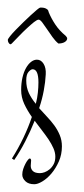

<svg xmlns="http://www.w3.org/2000/svg" viewBox="-33 -471 218 499"><path d="M-2 -59.1Q14.6 -85.4 27.8 -113Q41 -140.6 49.8 -167Q38.1 -183.6 30 -200.9Q22 -218.3 22 -236.8Q22 -254.9 25.4 -269.5Q28.8 -284.2 34.7 -294.4Q40.5 -304.7 47.9 -310.3Q55.2 -315.9 63 -315.9Q73.7 -315.9 80.3 -305.2Q86.9 -294.4 85.9 -277.8Q85 -258.3 80.8 -235.8Q76.7 -213.4 68.8 -189.9Q78.6 -178.7 89.1 -167.7Q99.6 -156.7 108.2 -145Q116.7 -133.3 122.3 -119.9Q127.9 -106.4 127.9 -90.8Q127.9 -69.3 119.9 -51.3Q111.8 -33.2 100.6 -20Q89.4 -6.8 77.1 0.5Q64.9 7.8 56.2 7.8Q41 7.8 33 0Q24.9 -7.8 24.9 -17.1Q24.9 -24.4 27.3 -31.7Q29.8 -39.1 33 -45.2Q36.1 -51.3 39.3 -55.2Q42.5 -59.1 43.9 -59.1Q46.4 -59.1 47.1 -57.4Q47.9 -55.7 47.9 -54.2Q47.9 -51.8 47.4 -47.4Q46.9 -43 46.9 -40Q46.9 -31.7 52.5 -26.4Q58.1 -21 70.8 -21Q76.2 -21 83 -23.4Q89.8 -25.9 96.2 -31.2Q102.5 -36.6 106.7 -44.7Q110.8 -52.7 110.8 -64Q110.8 -74.2 106 -85.4Q101.1 -96.7 93.3 -108.4Q85.4 -120.1 75.9 -132.3Q66.4 -144.5 57.1 -157.2Q45.9 -129.4 32.5 -103.3Q19 -77.1 3.9 -55.2ZM35.2 -262.2Q35.2 -243.7 42 -229.2Q48.8 -214.8 60.1 -201.2Q64 -216.3 65.4 -230.2Q66.9 -244.1 66.9 -256.8Q66.9 -291 51.8 -291Q47.4 -291 41.3 -284.4Q35.2 -277.8 35.2 -262.2ZM-2.4 -357.9Q-4.4 -356 -5.4 -356Q-8.3 -356 -10.5 -359.6Q-12.7 -363.3 -12.7 -367.2Q-12.7 -369.6 -6.8 -377Q-1 -384.3 8.1 -393.6Q17.1 -402.8 27.6 -413.1Q38.1 -423.3 47.4 -431.9Q56.6 -440.4 63.2 -445.8Q69.8 -451.2 71.3 -451.2Q72.3 -451.2 75.7 -451.2Q79.1 -451.2 82.8 -450.2Q86.4 -449.2 89.6 -446.8Q92.8 -444.3 93.3 -439.9Q100.1 -423.3 110.6 -407.5Q121.1 -391.6 137.7 -377.9Q139.2 -376.5 140.4 -374.5Q141.6 -372.6 141.6 -371.1Q141.6 -365.7 135.3 -361.8Q128.9 -357.9 118.7 -357.9Q110.8 -364.3 103.3 -374.8Q95.7 -385.3 89.1 -395.3Q82.5 -405.3 76.9 -412.6Q71.3 -419.9 67.4 -419.9Q63.5 -419.9 55.4 -413.6Q47.4 -407.2 37.4 -397.9Q27.3 -388.7 16.8 -377.7Q6.3 -366.7 -2.4 -357.9Z"/></svg>

Font: Stalemate
Style: Regular
Weight: 400
Designer: Astigmatic (AOETI)
Foundry: Astigmatic (AOETI)
Version: Version 001.000